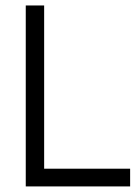

<svg xmlns="http://www.w3.org/2000/svg" viewBox="-20 -668 499 688"><path d="M446.3 0H72.3V-648.4H138.2V-63.5H446.3Z"/></svg>

Font: Potro Sans Bangla
Style: Regular
Weight: 400
Designer: Jayed Ahsan Saad
Foundry: Codepotro
Version: Potro Sans Bangla; Version 0.905